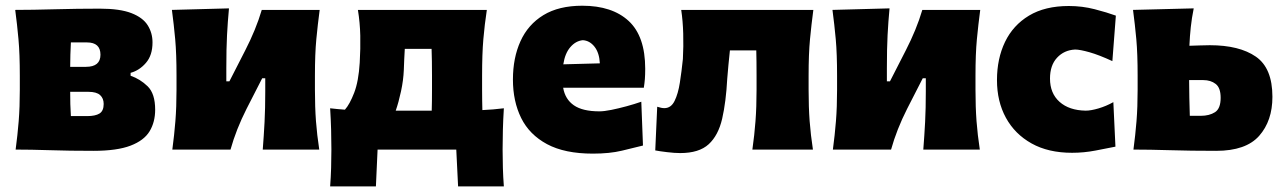

<svg xmlns="http://www.w3.org/2000/svg" viewBox="-20 -536 4601 688"><path d="M36 0Q43 -52.5 47 -102.2Q51 -152 51 -214.5V-264.5Q51 -343 46.2 -395.5Q41.5 -448 34.5 -500.5Q96 -500.5 177 -502.8Q258 -505 337.5 -505Q409.5 -505 450.8 -489Q492 -473 509.2 -445.5Q526.5 -418 526.5 -384Q526.5 -338 503 -310.8Q479.5 -283.5 448 -275V-264.5Q482 -253 509 -226.8Q536 -200.5 536 -143Q536 -98.5 516 -65.5Q496 -32.5 447.5 -14Q399 4.5 314.5 4.5Q228 4.5 158.8 2.2Q89.5 0 36 0ZM234 -384Q233 -361.5 232.2 -340.2Q231.5 -319 231.5 -296.5H288Q340 -296.5 340 -340Q340 -384 291.5 -384ZM234 -120H292.5Q321.5 -120 336.5 -129.2Q351.5 -138.5 351.5 -163.5Q351.5 -183.5 338.8 -195.2Q326 -207 296.5 -207H231.5Q231.5 -183.5 232 -162.8Q232.5 -142 234 -120Z M597.5 0Q604.5 -52.5 608.5 -102.2Q612.5 -152 612.5 -214.5V-264.5Q612.5 -343 607.8 -395.5Q603 -448 596 -500.5L800.5 -506Q796 -458 793.5 -410.2Q791 -362.5 791 -291.5V-244.5H802L859 -356Q877.5 -392 892.5 -428.5Q907.5 -465 918 -500.5H1125.5Q1118.5 -448 1113.5 -395.5Q1108.5 -343 1108.5 -264.5V-214.5Q1108.5 -152 1112.2 -102.2Q1116 -52.5 1124 0H921.5Q925.5 -51 928 -99Q930.5 -147 930.5 -208V-255.5H919.5L863.5 -146Q845 -109.5 830.5 -72.8Q816 -36 806 0Z M1163 132Q1165.5 99 1166.5 65.8Q1167.5 32.5 1167.5 -0.5Q1167.5 -34.5 1166.5 -71Q1165.5 -107.5 1163 -148Q1188 -145 1216 -143Q1233 -162 1249 -203.2Q1265 -244.5 1269 -311.5Q1272 -362 1271 -408.2Q1270 -454.5 1262.5 -500.5H1724.5Q1716.5 -448 1712 -395.5Q1707.5 -343 1707.5 -264.5V-214.5Q1707.5 -193.5 1707.8 -175.5Q1708 -157.5 1708.5 -141.5Q1728 -142.5 1747.2 -144Q1766.5 -145.5 1785.5 -148Q1783 -107.5 1782 -71Q1781 -34.5 1781 -0.5Q1781 32.5 1782 65.8Q1783 99 1785.5 132H1621.5L1615 0H1333L1327 132ZM1427 -285Q1425.5 -248.5 1417 -209Q1408.5 -169.5 1398 -139.5H1527Q1528 -171 1528 -214.5V-264.5Q1528 -321 1526.5 -361H1430.5Q1429.5 -342.5 1428.5 -323.5Q1427.5 -304.5 1427 -285Z M2104.5 14.5Q2003.5 14.5 1940.2 -19.5Q1877 -53.5 1847.5 -113.2Q1818 -173 1818 -251Q1818 -328.5 1845 -388.2Q1872 -448 1927.2 -481.8Q1982.5 -515.5 2066.5 -515.5Q2173.5 -515.5 2232.8 -460.8Q2292 -406 2292 -289.5Q2292 -268.5 2290.8 -252.8Q2289.5 -237 2287 -221.5H1998Q2005 -180.5 2036.2 -158.8Q2067.5 -137 2128 -137Q2144.5 -137 2170.5 -142.2Q2196.5 -147.5 2225 -155.2Q2253.5 -163 2278 -171.5L2284 -14.5Q2252 -6.5 2208.2 4Q2164.5 14.5 2104.5 14.5ZM2068.5 -392Q2043 -389.5 2023.8 -367.2Q2004.5 -345 1998.5 -305.5L2129.5 -309Q2127.5 -347 2110.2 -368.8Q2093 -390.5 2068.5 -392Z M2417.5 12.5Q2397 12.5 2370.2 9.2Q2343.5 6 2328 3L2335 -153.5Q2350.5 -148.5 2360.5 -148.5Q2384.5 -148.5 2397.2 -174.2Q2410 -200 2416.2 -240.2Q2422.5 -280.5 2427 -324.5Q2429.5 -370.5 2428.2 -415.5Q2427 -460.5 2421 -500.5H2894.5Q2887.5 -448 2882.5 -395.5Q2877.5 -343 2877.5 -264.5V-214.5Q2877.5 -152 2881.2 -102.2Q2885 -52.5 2893 0H2676Q2683.5 -52.5 2687.2 -102.2Q2691 -152 2691 -214.5V-264.5Q2691 -317.5 2690 -355.5H2595.5Q2592.5 -329 2590.2 -303Q2588 -277 2586 -254.5Q2581.5 -170.5 2567.8 -110.8Q2554 -51 2519.5 -19.2Q2485 12.5 2417.5 12.5Z M2964.5 0Q2971.5 -52.5 2975.5 -102.2Q2979.5 -152 2979.5 -214.5V-264.5Q2979.5 -343 2974.8 -395.5Q2970 -448 2963 -500.5L3167.5 -506Q3163 -458 3160.5 -410.2Q3158 -362.5 3158 -291.5V-244.5H3169L3226 -356Q3244.5 -392 3259.5 -428.5Q3274.5 -465 3285 -500.5H3492.5Q3485.5 -448 3480.5 -395.5Q3475.5 -343 3475.5 -264.5V-214.5Q3475.5 -152 3479.2 -102.2Q3483 -52.5 3491 0H3288.5Q3292.5 -51 3295 -99Q3297.5 -147 3297.5 -208V-255.5H3286.5L3230.5 -146Q3212 -109.5 3197.5 -72.8Q3183 -36 3173 0Z M3821.5 11.5Q3736.5 11.5 3676.5 -22Q3616.5 -55.5 3584.5 -114Q3552.5 -172.5 3552.5 -249Q3552.5 -325.5 3581.2 -385.5Q3610 -445.5 3667.2 -480Q3724.5 -514.5 3810 -514.5Q3858 -514.5 3902.5 -503Q3947 -491.5 3978.5 -480L3966 -317Q3918.5 -339 3884 -348.8Q3849.5 -358.5 3832.5 -358.5Q3793 -356.5 3767.8 -329.2Q3742.5 -302 3742.5 -254.5Q3742.5 -201.5 3776.8 -171Q3811 -140.5 3870.5 -139.5Q3889 -139.5 3916.2 -147.5Q3943.5 -155.5 3969.5 -170L3977 -10.5Q3947 -4.5 3905.5 3.5Q3864 11.5 3821.5 11.5Z M4041.5 0Q4048.5 -52.5 4052.5 -102.2Q4056.5 -152 4056.5 -214.5V-264.5Q4056.5 -343 4051.8 -395.5Q4047 -448 4040 -500.5L4257.5 -506Q4250.5 -471.5 4247 -439Q4243.5 -406.5 4242 -372Q4260.5 -372.5 4279.2 -373.2Q4298 -374 4315 -374Q4421 -374 4480.2 -333Q4539.5 -292 4539.5 -189Q4539.5 -103 4492 -49.2Q4444.5 4.5 4338 4.5Q4246 4.5 4172.2 2.2Q4098.5 0 4041.5 0ZM4243.5 -121H4283Q4313.5 -121 4333.8 -134Q4354 -147 4354 -185.5Q4354 -221.5 4336.2 -235.2Q4318.5 -249 4292 -249H4241Q4241 -216.5 4241.8 -185.2Q4242.5 -154 4243.5 -121Z"/></svg>

Font: Commissioner Flair ExtraBold
Style: Regular
Weight: 800
Designer: Kostas Bartsokas
Foundry: Kostas Bartsokas
Version: Version 1.000; ttfautohint (v1.8.3)